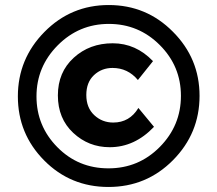

<svg xmlns="http://www.w3.org/2000/svg" viewBox="-20 -731 864 763"><path d="M667 -605Q773 -499 773 -350Q773 -201 667.5 -94.5Q562 12 411 12Q260 12 155.5 -93.5Q51 -199 51 -348Q51 -497 156.5 -604Q262 -711 412 -711Q562 -711 667 -605ZM615 -147Q699 -232 699 -350Q699 -468 615 -552Q531 -636 412.5 -636Q294 -636 209.5 -551Q125 -466 125 -348Q125 -230 208 -146Q291 -62 411 -62Q531 -62 615 -147ZM416 -146Q332 -146 271 -203Q210 -260 210 -352Q210 -444 273 -501.5Q336 -559 428 -559Q520 -559 588 -488L528 -413Q488 -461 427 -461Q384 -461 353.5 -432.5Q323 -404 323 -353.5Q323 -303 354.5 -273.5Q386 -244 430 -244Q495 -244 530 -302L592 -227Q515 -146 416 -146Z"/></svg>

Font: Montserrat_am3
Style: Bold
Weight: 700
Designer: Julieta Ulanovsky
Foundry: Julieta Ulanovsky. Armenina letters added by Vahan Hovhannisyan
Version: Version 2.001